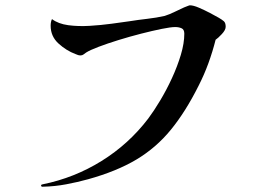

<svg xmlns="http://www.w3.org/2000/svg" viewBox="-20 -688 1040 724"><path d="M831 -587Q831 -575 816.5 -559.5Q802 -544 793 -538Q782 -494 766 -450Q750 -406 729 -365Q680 -267 624.5 -199Q569 -131 494.5 -86.5Q420 -42 312 -12Q272 -1 229.5 7Q187 15 143 16Q136 17 135 12.5Q134 8 141 7Q260 -17 363 -81Q466 -145 539 -241Q560 -269 584 -309Q608 -349 628.5 -393.5Q649 -438 662 -481.5Q675 -525 675 -561Q675 -577 664.5 -581.5Q654 -586 641 -586Q624 -586 589.5 -579Q555 -572 512 -561Q469 -550 427 -537Q385 -524 352 -511.5Q319 -499 305 -490Q301 -487 295.5 -483Q290 -479 284 -479Q275 -479 265 -484Q230 -497 200.5 -524Q171 -551 171 -591Q171 -606 176 -616Q200 -598 237.5 -593Q275 -588 317.5 -590.5Q360 -593 400.5 -598.5Q441 -604 469 -608Q500 -613 535 -617Q570 -621 601 -628Q620 -634 639 -643.5Q658 -653 674 -660Q682 -663 688 -665.5Q694 -668 696 -668Q709 -668 730 -659Q751 -650 772 -639Q793 -628 805 -621Q817 -614 824 -608Q831 -602 831 -587Z"/></svg>

Font: Kaisei Tokumin
Style: Regular
Weight: 400
Designer: Font-Kai, 金井和夫
Foundry: KAZUO KANAI
Version: Version 5.003